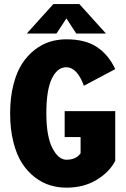

<svg xmlns="http://www.w3.org/2000/svg" viewBox="-20 -896 610 928"><path d="M492 -734H348.5L301 -807L253 -734H109.5L238 -876.5H363.5ZM537 -359V-119Q509.5 -64.5 447.2 -26.8Q385 11 301.5 11Q260 11 222 -0.5Q184 -12 148.5 -39.2Q113 -66.5 86.8 -106.8Q60.5 -147 44.8 -209Q29 -271 29 -348Q29 -424.5 44.8 -486.2Q60.5 -548 86.8 -588.2Q113 -628.5 148.5 -655.8Q184 -683 221.8 -694.5Q259.5 -706 300.5 -706Q393.5 -706 449.5 -668Q505.5 -630 537 -562L385.5 -481.5Q352.5 -571 300.5 -571Q257 -571 230.5 -516Q204 -461 204 -348Q204 -237.5 233 -180.8Q262 -124 301.5 -124Q347.5 -124 369.5 -155V-233.5H292.5V-359Z"/></svg>

Font: League Mono Narrow ExtraBold
Style: Regular
Weight: 800
Width: 3
Designer: Tyler Finck
Foundry: The League of Moveable Type / Tyler Finck
Version: Version 2.210